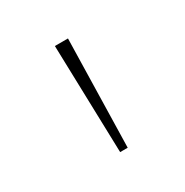

<svg xmlns="http://www.w3.org/2000/svg" viewBox="-69 -679 318 330"><g transform="rotate(-30 90.5 -514.0)"><path d="M83 -407 77 -621H103L98 -407Z"/></g></svg>

Font: Smooch Sans Thin Thin
Style: Regular
Weight: 250
Version: Version 1.010